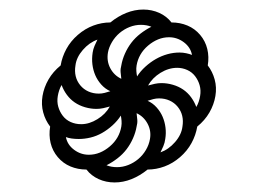

<svg xmlns="http://www.w3.org/2000/svg" viewBox="-20 -541 540 402"><path d="M187 -345Q193 -345 199 -346.5Q205 -348 211 -350Q200 -355 192 -364Q184 -373 179.5 -383.5Q175 -394 173.5 -406Q172 -418 174 -431Q175 -438 178 -445Q181 -452 184 -458Q167 -452 153.5 -436.5Q140 -421 138 -404Q136 -392 138.5 -381.5Q141 -371 148 -362.5Q155 -354 165 -349.5Q175 -345 187 -345ZM267 -381Q274 -392 284.5 -401.5Q295 -411 306.5 -417.5Q318 -424 330.5 -427.5Q343 -431 356 -431Q363 -431 370 -429.5Q377 -428 382 -426Q379 -442 365 -452.5Q351 -463 334 -463Q322 -463 311 -458.5Q300 -454 290 -445.5Q280 -437 274 -426.5Q268 -416 266 -404Q265 -398 265.5 -392Q266 -386 267 -381ZM234 -376Q233 -383 232.5 -390Q232 -397 234 -404Q236 -416 241.5 -428.5Q247 -441 255 -451.5Q263 -462 274 -470.5Q285 -479 297 -485Q292 -487 286.5 -488Q281 -489 275 -489Q263 -489 251.5 -484.5Q240 -480 230.5 -472Q221 -464 214.5 -453Q208 -442 206 -431Q203 -413 211 -398Q219 -383 234 -376ZM150 -281Q167 -281 184 -291.5Q201 -302 210 -318Q203 -316 196 -314.5Q189 -313 182 -313Q170 -313 158 -316.5Q146 -320 136.5 -326.5Q127 -333 120 -342.5Q113 -352 109 -363Q106 -358 104 -352Q102 -346 101 -340Q99 -328 102 -317.5Q105 -307 111.5 -298.5Q118 -290 128 -285.5Q138 -281 150 -281ZM391 -317Q394 -322 396 -328Q398 -334 399 -340Q401 -352 398 -362.5Q395 -373 388.5 -381.5Q382 -390 372 -394.5Q362 -399 351 -399Q333 -399 316 -388.5Q299 -378 290 -362Q297 -364 304 -365.5Q311 -367 318 -367Q330 -367 342 -363.5Q354 -360 363.5 -353.5Q373 -347 380 -337.5Q387 -328 391 -317ZM166 -217Q178 -217 189 -221.5Q200 -226 210 -234.5Q220 -243 226 -253.5Q232 -264 234 -276Q235 -282 234.5 -288Q234 -294 233 -299Q226 -288 215.5 -278.5Q205 -269 193.5 -262.5Q182 -256 169.5 -253Q157 -250 145 -250Q137 -250 130 -251Q123 -252 118 -254Q121 -238 135 -227.5Q149 -217 166 -217ZM316 -222Q333 -228 346.5 -243.5Q360 -259 362 -276Q364 -288 361.5 -298.5Q359 -309 352 -317.5Q345 -326 335 -330.5Q325 -335 313 -335Q307 -335 301 -333.5Q295 -332 289 -330Q300 -325 308 -316Q316 -307 320.5 -296.5Q325 -286 326.5 -274Q328 -262 326 -250Q325 -242 322 -235Q319 -228 316 -222ZM225 -191Q237 -191 248.5 -195.5Q260 -200 269.5 -208Q279 -216 285.5 -227Q292 -238 294 -250Q297 -267 289 -282Q281 -297 266 -304Q267 -297 267.5 -290Q268 -283 266 -276Q264 -264 258.5 -251.5Q253 -239 245 -228.5Q237 -218 226 -209.5Q215 -201 203 -195Q208 -193 213.5 -192Q219 -191 225 -191ZM220 -159Q202 -159 186.5 -166Q171 -173 161 -186Q143 -186 127.5 -192.5Q112 -199 101 -212Q90 -225 86 -241.5Q82 -258 85 -276Q75 -289 70.5 -305.5Q66 -322 69 -340Q72 -358 81.5 -374.5Q91 -391 107 -404Q110 -422 119 -438.5Q128 -455 143 -468Q158 -481 175.5 -487.5Q193 -494 211 -494Q227 -507 244.5 -514Q262 -521 280 -521Q298 -521 313.5 -514Q329 -507 339 -494Q357 -494 372.5 -487.5Q388 -481 399 -468Q410 -455 414 -438.5Q418 -422 415 -404Q425 -391 429.5 -374.5Q434 -358 431 -340Q428 -322 418.5 -305.5Q409 -289 393 -276Q390 -258 381 -241.5Q372 -225 357 -212Q342 -199 324.5 -192.5Q307 -186 289 -186Q273 -173 255.5 -166Q238 -159 220 -159Z"/></svg>

Font: Iosevka Term Curly XLt Obl
Style: Regular
Weight: 200
Italic angle: -9°
Designer: Belleve Invis
Foundry: Belleve Invis
Version: Version 32.3.0